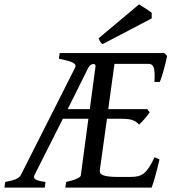

<svg xmlns="http://www.w3.org/2000/svg" viewBox="-38 -858 784 878"><path d="M398.9 -555.2Q399.4 -560.5 396 -563.2Q392.6 -565.9 387 -565.2Q381.3 -564.5 375.5 -560.1Q369.6 -555.7 365.2 -546.9L271.5 -358.9H372.6ZM691.4 -128.9Q686.5 -107.9 681.4 -87.9Q676.3 -67.9 671.4 -50.5Q666.5 -33.2 662.4 -20.3Q658.2 -7.3 655.3 0H260.7L264.6 -25.9Q295.4 -32.7 313 -40.8Q330.6 -48.8 331.5 -55.7L366.2 -314.9H249.5L120.6 -59.1Q112.8 -44.9 124.5 -37.6Q136.2 -30.3 169.9 -25.9L167 0H-17.6L-14.2 -25.9Q15.1 -31.2 33 -38.1Q50.8 -44.9 58.1 -59.1L305.2 -548.3Q309.1 -556.6 305.9 -562.3Q302.7 -567.9 293.2 -572.5Q283.7 -577.1 268.1 -581.1Q252.4 -585 231.4 -589.4L234.9 -615.2H713.9L726.1 -602.1Q723.6 -589.4 719.7 -573Q715.8 -556.6 711.2 -539.8Q706.5 -522.9 701.7 -507.8Q696.8 -492.7 692.9 -483.4H668Q671.4 -528.3 665.5 -547.1Q659.7 -565.9 642.1 -565.9H485.4L457 -358.9H635.3L646.5 -344.2Q641.6 -337.4 635.3 -329.3Q628.9 -321.3 622.3 -313.5Q615.7 -305.7 609.1 -298.8Q602.5 -292 597.7 -288.1Q586.4 -302.2 568.8 -308.6Q551.3 -314.9 519 -314.9H451.2L418.5 -80.1Q417.5 -72.8 420.2 -67.1Q422.9 -61.5 431.9 -57.4Q440.9 -53.2 458.7 -51Q476.6 -48.8 505.9 -48.8H557.1Q577.6 -48.8 592.5 -52.2Q607.4 -55.7 619.9 -65.4Q632.3 -75.2 643.8 -92.8Q655.3 -110.4 668.9 -139.2ZM655.8 -773.9 431.2 -656.2Q424.3 -660.6 420.7 -666.7Q417 -672.9 412.6 -682.6L597.7 -837.9Q603.5 -834 611.8 -829.1Q620.1 -824.2 628.4 -818.8Q636.7 -813.5 644.3 -808.3Q651.9 -803.2 655.8 -799.3Z"/></svg>

Font: Gentium Book Basic
Style: Italic
Weight: 400
Italic angle: -8°
Designer: J. Victor Gaultney and Annie Olsen
Foundry: SIL International
Version: Version 1.102; 2013; Maintenance release